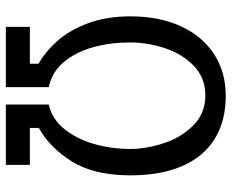

<svg xmlns="http://www.w3.org/2000/svg" viewBox="-86 -678 773 640"><g transform="rotate(-90 300.0 -358.5)"><path d="M530 -645H407V-616Q446.5 -594 482.2 -554.2Q518 -514.5 541.5 -452.5Q565 -390.5 565 -309Q565 -214 532.2 -142.2Q499.5 -70.5 439.5 -31.2Q379.5 8 300 8Q215 8 155.5 -29.5Q96 -67 65.5 -138.2Q35 -209.5 35 -309Q35 -431 81.5 -505.2Q128 -579.5 193 -615V-645H70V-725H271V-582Q222 -571 188.8 -529.2Q155.5 -487.5 139.2 -429.5Q123 -371.5 123 -311Q123 -256 142.5 -197.5Q162 -139 202.2 -99.5Q242.5 -60 301 -60Q360 -60 400 -98.5Q440 -137 459 -195Q478 -253 478 -311Q478 -375.5 462.5 -432.8Q447 -490 413.8 -530.5Q380.5 -571 329 -582V-725H530Z"/></g></svg>

Font: JuliaMono Light
Style: Regular
Weight: 300
Monospace: yes
Designer: cormullion
Foundry: corm
Version: Version 0.054; ttfautohint (v1.8.4)